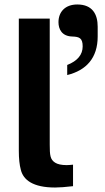

<svg xmlns="http://www.w3.org/2000/svg" viewBox="-20 -833 469 857"><path d="M280 -498C365 -519 416 -574 416 -670V-714C416 -769 393 -813 325 -813C270 -813 241 -779 241 -734C241 -703 256 -671 303 -670C334 -669 349 -663 349 -626C349 -589 326 -561 280 -543ZM226 4C245 4 272 2 306 -2V-98C295 -97 286 -96 278 -96C254 -96 237 -100 226 -107C204 -121 202 -140 202 -188V-750H64V-160C64 -125 67 -97 73 -75C84 -30 127 4 226 4Z"/></svg>

Font: Be Vietnam
Style: Bold
Weight: 700
Designer: Gabriel Lam
Foundry: TypeRant
Version: Version 4.000